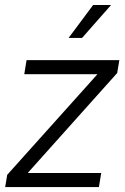

<svg xmlns="http://www.w3.org/2000/svg" viewBox="-20 -760 508 780"><path d="M1 0 9.3 -49.8 374.5 -457 375 -458.5H78.6L87.9 -515.6H464.8L456.1 -463.4L93.8 -58.6L93.3 -57.1H391.1L381.8 0ZM258.8 -606 358.4 -739.7H431.2L313.5 -606Z"/></svg>

Font: Inter Display Light
Style: Italic
Weight: 300
Italic angle: -9.39999°
Designer: Rasmus Andersson
Foundry: rsms
Version: Version 4.000;git-a52131595